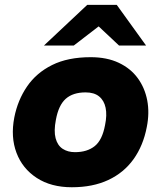

<svg xmlns="http://www.w3.org/2000/svg" viewBox="-20 -760 661 788"><path d="M274.8 8.5Q189.5 8.5 130.8 -29.8Q72.1 -68 47.7 -132.8Q23.2 -197.5 38.7 -278Q52.7 -349 90.9 -404.9Q129.1 -460.9 193.8 -493.1Q258.4 -525.3 352.3 -525.3Q418.7 -525.3 467.4 -502.3Q516.1 -479.3 545.3 -439.3Q574.5 -399.3 584.3 -347.8Q594 -296.3 582.5 -238.9Q568 -162.5 528.1 -106.7Q488.1 -51 424.5 -21.3Q360.8 8.5 274.8 8.5ZM287.8 -135.5Q337.5 -135.5 368.6 -160.2Q399.7 -184.8 411.2 -246.9Q419.7 -287.9 413.4 -317.8Q407.2 -347.6 386.8 -364.2Q366.5 -380.8 331.3 -380.8Q279.6 -380.8 250 -354.7Q220.4 -328.5 209.4 -268.5Q200.4 -222.4 208.2 -192.8Q216 -163.2 237.1 -149.3Q258.2 -135.5 287.8 -135.5ZM468.7 -573 364.1 -671.2 338 -740H459.2L579.6 -573ZM160.2 -573 338 -740H459.2L408.8 -670.1L282.6 -573Z"/></svg>

Font: REM Medium
Style: Italic
Weight: 500
Italic angle: -11°
Designer: Octavio Pardo
Foundry: Ashler Design
Version: Version 1.005;gftools[0.9.28]